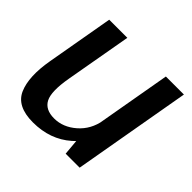

<svg xmlns="http://www.w3.org/2000/svg" viewBox="-151 -747 907 907"><g transform="rotate(45 302.0 -294.0)"><path d="M394 0H487.5L591.5 -592.5H471L385 -102.5ZM213 -593H92L33 -257Q11.5 -134.5 42 -64.8Q72.5 5 180 5Q294.5 5 371.8 -63Q449 -131 462.5 -205L409 -236Q397 -166.5 347 -122.8Q297 -79 237.5 -79Q178.5 -79 157.5 -119.5Q136.5 -160 154.5 -262Z"/></g></svg>

Font: Anybody UltraCondensed Thin Medium
Style: Italic
Weight: 500
Italic angle: -10°
Version: Version 1.111